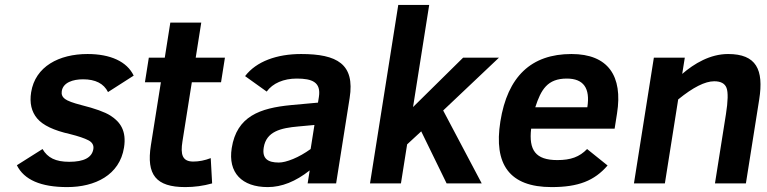

<svg xmlns="http://www.w3.org/2000/svg" viewBox="-20 -747 3125 782"><path d="M318.2 -424C368.8 -424 402.7 -406.7 419.9 -372L524.5 -439C497 -496.5 429.7 -527 336.5 -527C220.8 -527 123.5 -476.5 106.8 -371C99.9 -327.7 108.1 -292.2 131.4 -264.5C154.7 -236.8 199.2 -215.7 264.8 -201C299.5 -192.3 324.6 -183.8 340.3 -175.5C356 -167.2 362.6 -155.3 360.2 -140C354.7 -105.3 321.9 -88 261.9 -88C206.4 -88 173.9 -104.4 153.2 -140L48.7 -74C78 -14.7 146.3 15 253.6 15C367.2 15 467.4 -34.1 485.1 -146C495.8 -213.3 470.5 -250.5 429.3 -276.5C406.6 -290.8 367.3 -305 311.5 -319C277.6 -327.7 255.2 -336 244.5 -344C233.8 -352 229.4 -362.7 231.6 -376C237.1 -411.2 277.4 -424 318.2 -424Z M723.1 -171 761.3 -412H880.3L896.1 -512H777.1L799.7 -655H673.7L651.1 -512H586.1L570.3 -412H635.3L594.5 -155C575.6 -35.2 615.2 15 734.6 15C772 15 808.4 10 844 0L838.3 -103C814.2 -93.7 790.4 -89 767.1 -89C722 -89 714.7 -118.3 723.1 -171Z M1206.5 -527C1107.6 -527 1024 -497 978.2 -437L1066.2 -374C1090.6 -407.9 1135.2 -427 1188.6 -427C1251.1 -427 1288.3 -412.6 1278.8 -352L1275.1 -329L1165.5 -319C1038.7 -306.8 944.3 -273.5 923.8 -144C907.9 -43.5 965.3 15 1070.6 15C1127.3 15 1184.2 -7.7 1241.4 -53L1233 0H1349L1404.1 -348C1426 -486.2 1353 -527 1206.5 -527ZM1054.1 -146C1064.5 -211.8 1123.5 -225.7 1195.7 -232L1260.7 -238L1245.2 -140C1221.1 -122.7 1197.3 -109.2 1173.8 -99.5C1150.2 -89.8 1130.8 -85 1115.5 -85C1071.3 -85 1046.9 -100.5 1054.1 -146Z M1799 0H1942L1785 -297L2012.1 -512H1866.1L1662.3 -311L1728.1 -727H1602.1L1487 0H1613L1638.2 -159L1695.6 -212Z M2307.5 -527C2143.5 -527 2047 -435.3 2017.9 -252C1990.3 -77.5 2054.6 15 2226.6 15C2335.7 15 2400.9 -10.8 2454.6 -73L2371.2 -140C2340.2 -107.9 2304.7 -95 2250 -95C2161.1 -95 2133.3 -135.6 2143.3 -223H2483.3L2493.1 -285C2517.3 -437.4 2457.1 -527 2307.5 -527ZM2372.1 -310H2160.1C2183.5 -382.1 2209.6 -427 2288.6 -427C2356.6 -427 2384.5 -388 2372.1 -310Z M2945.5 -527C2872.3 -527 2807.4 -488.1 2758.6 -446L2769.1 -512H2643.1L2562 0H2688L2742.2 -342C2802.6 -391.3 2851.6 -416 2888.9 -416C2915.6 -416 2932.3 -407 2939.1 -389C2945.9 -371 2945.1 -335.3 2936.7 -282L2892 0H3018L3072.2 -342C3091.4 -463.6 3060.3 -527 2945.5 -527Z"/></svg>

Font: Fog Sans
Style: It
Weight: 700
Foundry: Intel Corporation
Version: Version 1.00